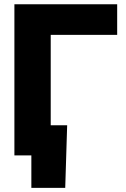

<svg xmlns="http://www.w3.org/2000/svg" viewBox="-20 -748 607 924"><path d="M543.9 -727.5V-580.1H224.1V0H49.3V-727.5ZM130.9 156.2V0H86.4V-145H303.2L293.9 156.2Z"/></svg>

Font: Inter 28pt ExtraBold
Style: Regular
Weight: 800
Designer: Rasmus Andersson
Foundry: rsms
Version: Version 4.001;git-66647c0bb